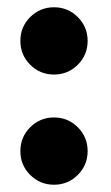

<svg xmlns="http://www.w3.org/2000/svg" viewBox="-20 -487 304 528"><path d="M128.5 21Q90 21 63 -6Q36 -33 36 -71.5Q36 -110 63 -137Q90 -164 128.5 -164Q167 -164 194 -137Q221 -110 221 -71.5Q221 -33 194 -6Q167 21 128.5 21ZM128.5 -282Q90 -282 63 -309Q36 -336 36 -374.5Q36 -413 63 -440Q90 -467 128.5 -467Q167 -467 194 -440Q221 -413 221 -374.5Q221 -336 194 -309Q167 -282 128.5 -282Z"/></svg>

Font: Rozha One
Style: Regular
Weight: 400
Designer: Tim Donaldson, Indian Type Foundry
Foundry: Indian Type Foundry
Version: Version 1.300;PS 1.0;hotconv 1.0.78;makeotf.lib2.5.61930; tt